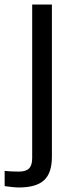

<svg xmlns="http://www.w3.org/2000/svg" viewBox="-90 -620 300 847"><path d="M-6 207Q-20 207 -37.8 205Q-55.5 203 -69.5 201V134Q-57 135.5 -39.5 136.2Q-22 137 -7 137Q24 137 38 123.2Q52 109.5 52 77.5V-600H139V71.5Q139 143.5 104.2 175.2Q69.5 207 -6 207Z"/></svg>

Font: Big Shoulders Stencil Display Thin SemiBold
Style: Regular
Weight: 600
Version: Version 2.001